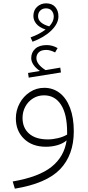

<svg xmlns="http://www.w3.org/2000/svg" viewBox="-20 -879 528 1150"><path d="M422 -93Q422 49 340 134.5Q258 220 69 251L56 208Q213 181 289 120Q365 59 379 -38Q357 -19 324 -9.5Q291 0 255 0Q173 0 124 -47.5Q75 -95 75 -170Q75 -218 97.5 -260Q120 -302 159 -327.5Q198 -353 245 -353Q297 -353 337 -322.5Q377 -292 399.5 -233Q422 -174 422 -93ZM382 -73V-87Q382 -195 345.5 -251.5Q309 -308 244 -308Q207 -308 177.5 -289.5Q148 -271 131.5 -240Q115 -209 115 -173Q115 -113 154.5 -78.5Q194 -44 267 -44Q295 -44 327 -51.5Q359 -59 382 -73ZM345 -445 152 -414 148 -442 219 -454Q194 -471 180.5 -491Q167 -511 167 -531Q167 -565 191 -587Q215 -609 260 -609Q294 -609 325 -591L310 -565Q280 -580 258 -580Q227 -580 212.5 -566Q198 -552 198 -531Q198 -494 253 -459L341 -474ZM330 -781Q330 -738 287.5 -696.5Q245 -655 175 -629L163 -655Q216 -674 253 -702Q215 -715 197.5 -736.5Q180 -758 180 -783Q180 -818 202.5 -838.5Q225 -859 256 -859Q292 -859 311 -837Q330 -815 330 -781ZM302 -779Q302 -800 290 -814.5Q278 -829 255 -829Q235 -829 221.5 -816Q208 -803 208 -782Q208 -740 275 -721Q302 -750 302 -779Z"/></svg>

Font: FiraGO ExtraLight
Style: Regular
Weight: 200
Designer: bBox Type
Foundry: bBox Type GmbH
Version: Version 1.001